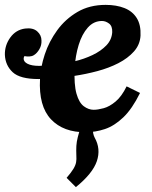

<svg xmlns="http://www.w3.org/2000/svg" viewBox="-32 -531 624 787"><path d="M279 236 241 198Q260 176 269 161Q278 146 280 133.5Q282 121 281 109Q280 84 281 67Q282 50 287 30.5Q292 11 302 -20L359 -45Q349 -29 348.5 -5.5Q348 18 356 33Q382 79 365 129.5Q348 180 279 236ZM320 11Q228 12 177 -42Q126 -96 132 -207Q134 -255 151.5 -308Q169 -361 202.5 -407Q236 -453 285.5 -482Q335 -511 401 -511Q445 -511 478 -498Q511 -485 528.5 -457Q546 -429 544 -385Q542 -348 517 -320Q492 -292 453 -272Q414 -252 367 -239.5Q320 -227 273.5 -220Q227 -213 188 -210Q149 -207 126 -207Q50 -207 20 -235Q-10 -263 -12 -306Q-13 -345 10 -377Q33 -409 71 -414Q103 -418 120.5 -402.5Q138 -387 138 -365Q139 -346 129.5 -329.5Q120 -313 107 -305Q99 -300 88.5 -299.5Q78 -299 68 -301Q65 -295 65 -292Q64 -278 81 -269.5Q98 -261 128 -261Q157 -261 195 -265.5Q233 -270 273 -279.5Q313 -289 347.5 -305.5Q382 -322 404 -345Q426 -368 428 -399Q429 -424 415 -434.5Q401 -445 386 -445Q352 -445 328 -418Q304 -391 290.5 -347Q277 -303 274 -252Q271 -184 281.5 -147Q292 -110 311.5 -95.5Q331 -81 352 -81Q369 -81 393 -87.5Q417 -94 442 -115Q467 -136 487 -177L542 -150Q510 -85 473.5 -50Q437 -15 398 -2Q359 11 320 11Z"/></svg>

Font: Lora Italic
Style: Italic
Weight: 400
Italic angle: -3°
Designer: Olga Karpushina, Alexei Vanyashin (Cyrillic)
Foundry: Cyreal
Version: Version 2.210; ttfautohint (v1.8.1.43-b0c9)